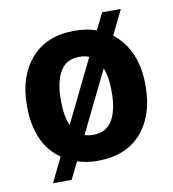

<svg xmlns="http://www.w3.org/2000/svg" viewBox="-76 -661 717 796"><g transform="rotate(-10 282.0 -263.0)"><path d="M161.5 69H83L133.5 -34Q81.5 -70.5 57 -128.5Q32.5 -186.5 32.5 -259V-269Q32.5 -389.5 97.5 -464Q162 -538 281 -538Q330.5 -538 372.5 -523.5L406.5 -593.5H485.5L435 -490Q483 -452.5 507 -396.2Q531 -340 531 -269V-259Q531 -137.5 466.2 -63.8Q401.5 10 282 10Q235 10 197 -3ZM193 -156.5 322 -420.5Q305 -428 283.5 -428Q282.5 -428 281 -428Q225 -428 200 -384.2Q175 -340.5 175 -269V-259Q175 -196 193 -156.5ZM282 -99.5Q338 -99.5 363.2 -142.5Q388.5 -185.5 388.5 -259V-269Q388.5 -322.5 373 -364L246.5 -105Q262 -99.5 282 -99.5Z"/></g></svg>

Font: Roberto Sans
Style: Bold
Weight: 700
Designer: Google (font) & Cristiano Sobral (main changes)
Version: Version 1.000;October 12, 2021;FontCreator 14.0.0.2814 64-bi